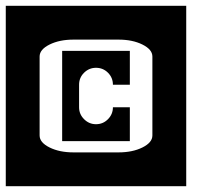

<svg xmlns="http://www.w3.org/2000/svg" viewBox="-20 -645 724 665"><path d="M195.3 -468.8H429.7V-351.6H371.1Q371.1 -376 354 -393.1Q336.9 -410.2 312.5 -410.2Q288.6 -410.2 271.2 -393.1Q253.9 -376 253.9 -351.6V-273.4Q253.9 -249.5 271.2 -232.2Q288.6 -214.8 312.5 -214.8Q336.9 -214.8 354 -232.2Q371.1 -249.5 371.1 -273.4H429.7V-156.2H195.3ZM507.8 -175.8V-449.2Q507.8 -473.6 473.4 -490.7Q439 -507.8 390.6 -507.8H234.4Q186 -507.8 151.6 -490.7Q117.2 -473.6 117.2 -449.2V-175.8Q117.2 -151.4 151.6 -134.3Q186 -117.2 234.4 -117.2H390.6Q439 -117.2 473.4 -134.3Q507.8 -151.4 507.8 -175.8ZM625 0H0V-625H625Z"/></svg>

Font: Leporid
Style: Regular
Weight: 400
Designer: GGBotNet
Foundry: GGBotNet
Version: 1.00